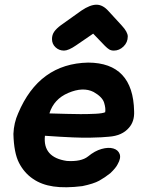

<svg xmlns="http://www.w3.org/2000/svg" viewBox="-20 -796 603 816"><path d="M330 -5Q378 -15 401.5 -28Q425 -41 449 -60Q473 -83 480 -98Q495 -124 488.5 -141.5Q482 -159 461.5 -165Q441 -171 412 -163Q383 -155 354 -131Q325 -108 264 -112Q161 -127 171 -219Q313 -209 365 -211Q417 -212 443 -215Q499 -219 528 -253Q552 -280 550 -323Q546 -529 355 -530Q146 -526 57 -314Q39 -274 37 -227Q39 -146 61 -103.5Q83 -61 120 -36Q156 -11 207 -3.5Q258 4 330 -5ZM190 -314Q209 -375 270 -401Q333 -428 378 -405Q415 -384 422.5 -359.5Q430 -335 427 -319Q416 -314 386.5 -312.5Q357 -311 322.5 -311Q288 -311 263 -312Q225 -313 190 -314ZM252 -581Q271 -581 303 -603L376 -653L426 -601Q436 -591 444 -586Q452 -581 464 -581Q487 -581 505 -598.5Q523 -616 523 -641Q523 -660 497 -688L441 -749Q417 -776 390 -776Q363 -776 326 -751L239 -689Q220 -675 210.5 -661.5Q201 -648 201 -630Q201 -609 216 -595Q231 -581 252 -581Z"/></svg>

Font: Balsamiq Sans
Style: Bold Italic
Weight: 700
Italic angle: -12°
Designer: Michael Angeles
Foundry: Balsamiq SRL
Version: Version 1.020; ttfautohint (v1.8.4.7-5d5b);gftools[0.9.26]